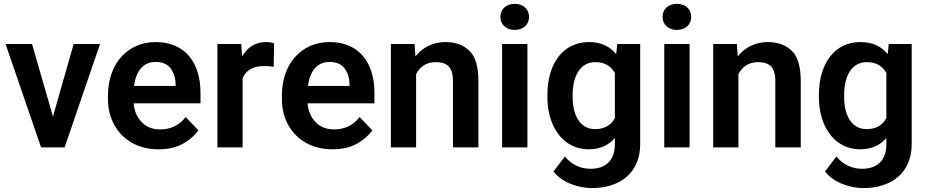

<svg xmlns="http://www.w3.org/2000/svg" viewBox="-20 -753 4736 981"><path d="M8.3 -528.3 189.9 0H310.1L491.2 -528.3H356.4L250.5 -157.7L143.6 -528.3Z M790 9.8C841.3 9.8 884.3 -0.5 918 -20.5C951.7 -40.5 977.1 -62.5 993.7 -87.4L928.7 -154.8C896 -112.8 852.5 -91.8 797.9 -91.8C758.3 -91.8 727.1 -104.5 703.6 -129.4C679.7 -154.3 666 -186.5 662.6 -225.1H1004.4V-279.3C1004.4 -432.6 925.8 -538.1 775.4 -538.1C631.8 -538.1 531.7 -427.7 531.7 -265.6V-246.1C531.7 -198.2 542 -155.3 563 -116.7C604.5 -39.6 683.1 9.8 790 9.8ZM774.4 -436.5C810.1 -436.5 835.9 -425.3 852.1 -403.3C868.2 -380.9 876.5 -354.5 877.4 -323.7V-314H664.6C674.8 -388.7 710.4 -436.5 774.4 -436.5Z M1380.4 -531.7C1368.2 -536.1 1354 -538.1 1337.4 -538.1C1284.2 -538.1 1243.7 -510.3 1216.8 -464.8L1212.9 -528.3H1090.8V0H1219.7V-354C1236.8 -393.1 1272 -415.5 1329.1 -415.5C1347.2 -415.5 1363.3 -414.1 1378.4 -411.6Z M1678.7 9.8C1730 9.8 1772.9 -0.5 1806.6 -20.5C1840.3 -40.5 1865.7 -62.5 1882.3 -87.4L1817.4 -154.8C1784.7 -112.8 1741.2 -91.8 1686.5 -91.8C1647 -91.8 1615.7 -104.5 1592.3 -129.4C1568.4 -154.3 1554.7 -186.5 1551.3 -225.1H1893.1V-279.3C1893.1 -432.6 1814.5 -538.1 1664.1 -538.1C1520.5 -538.1 1420.4 -427.7 1420.4 -265.6V-246.1C1420.4 -198.2 1430.7 -155.3 1451.7 -116.7C1493.2 -39.6 1571.8 9.8 1678.7 9.8ZM1663.1 -436.5C1698.7 -436.5 1724.6 -425.3 1740.7 -403.3C1756.8 -380.9 1765.1 -354.5 1766.1 -323.7V-314H1553.2C1563.5 -388.7 1599.1 -436.5 1663.1 -436.5Z M2205.1 -435.5C2262.2 -435.5 2294.4 -412.1 2294.4 -339.8V0H2424.3V-338.9C2424.3 -412.1 2409.2 -463.9 2378.4 -493.7C2347.7 -523.4 2306.6 -538.1 2256.3 -538.1C2192.4 -538.1 2139.2 -511.2 2102.5 -464.8L2098.1 -528.3H1977.1V0H2106V-374.5C2125.5 -411.6 2158.7 -435.5 2205.1 -435.5Z M2536.6 -666.5C2536.6 -628.9 2564.9 -600.1 2609.9 -600.1C2654.8 -600.1 2683.1 -628.9 2683.1 -666.5C2683.1 -705.1 2654.8 -733.4 2609.9 -733.4C2564.9 -733.4 2536.6 -705.1 2536.6 -666.5ZM2545.4 -528.3V0H2674.8V-528.3Z M2776.9 -257.8C2776.9 -206.5 2785.6 -161.1 2802.7 -120.6C2836.9 -40 2901.9 9.8 2988.3 9.8C3046.4 9.8 3089.8 -11.2 3121.6 -47.9V-14.6C3121.6 65.4 3075.2 109.4 2997.6 109.4C2945.3 109.4 2901.4 88.4 2866.2 46.9L2808.1 123C2853 182.6 2940.9 208 3003.9 208C3150.4 208 3251 127.4 3251 -16.1V-528.3H3133.8L3128.4 -476.1C3097.2 -515.1 3052.2 -538.1 2989.3 -538.1C2857.4 -538.1 2776.9 -429.2 2776.9 -268.1ZM2905.8 -268.1C2905.8 -361.3 2942.4 -435.5 3021.5 -435.5C3070.8 -435.5 3102.5 -414.6 3121.6 -379.9V-149.4C3102.5 -114.7 3070.8 -93.3 3020.5 -93.3C2941.4 -93.3 2905.8 -167 2905.8 -257.8Z M3365.2 -666.5C3365.2 -628.9 3393.6 -600.1 3438.5 -600.1C3483.4 -600.1 3511.7 -628.9 3511.7 -666.5C3511.7 -705.1 3483.4 -733.4 3438.5 -733.4C3393.6 -733.4 3365.2 -705.1 3365.2 -666.5ZM3374 -528.3V0H3503.4V-528.3Z M3852.1 -435.5C3909.2 -435.5 3941.4 -412.1 3941.4 -339.8V0H4071.3V-338.9C4071.3 -412.1 4056.2 -463.9 4025.4 -493.7C3994.6 -523.4 3953.6 -538.1 3903.3 -538.1C3839.4 -538.1 3786.1 -511.2 3749.5 -464.8L3745.1 -528.3H3624V0H3752.9V-374.5C3772.5 -411.6 3805.7 -435.5 3852.1 -435.5Z M4164.1 -257.8C4164.1 -206.5 4172.9 -161.1 4189.9 -120.6C4224.1 -40 4289.1 9.8 4375.5 9.8C4433.6 9.8 4477.1 -11.2 4508.8 -47.9V-14.6C4508.8 65.4 4462.4 109.4 4384.8 109.4C4332.5 109.4 4288.6 88.4 4253.4 46.9L4195.3 123C4240.2 182.6 4328.1 208 4391.1 208C4537.6 208 4638.2 127.4 4638.2 -16.1V-528.3H4521L4515.6 -476.1C4484.4 -515.1 4439.5 -538.1 4376.5 -538.1C4244.6 -538.1 4164.1 -429.2 4164.1 -268.1ZM4293 -268.1C4293 -361.3 4329.6 -435.5 4408.7 -435.5C4458 -435.5 4489.7 -414.6 4508.8 -379.9V-149.4C4489.7 -114.7 4458 -93.3 4407.7 -93.3C4328.6 -93.3 4293 -167 4293 -257.8Z"/></svg>

Font: Vazirmatn SemiBold
Style: Regular
Weight: 600
Designer: Saber Rastikerdar
Foundry: Saber Rastikerdar
Version: Version 33.003